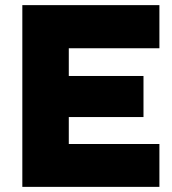

<svg xmlns="http://www.w3.org/2000/svg" viewBox="-20 -728 669 748"><path d="M67 0V-708H601V-540H248V-432H539V-272H248V-167H601V0Z"/></svg>

Font: Onest Black
Style: Regular
Weight: 900
Designer: Dmitri Voloshin, Andrey Kudryavtsev
Foundry: Dmitri Voloshin, Andrey Kudryavtsev
Version: Version 1.000;gftools[0.9.33]